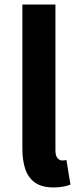

<svg xmlns="http://www.w3.org/2000/svg" viewBox="-20 -818 355 852"><path d="M217.5 13.8Q166.2 13.8 135.9 -7.4Q105.5 -28.5 92.4 -67.1Q79.3 -105.8 79.3 -157.3V-797.9H226V-151.3Q226 -125.9 235.5 -115.9Q245 -105.8 255 -105.8Q259.6 -105.8 263.6 -106.3Q267.6 -106.8 274.8 -107.8L292.7 1.2Q280.3 6.1 261.8 9.9Q243.3 13.8 217.5 13.8Z"/></svg>

Font: Noto Sans JP
Style: Regular
Weight: 100
Designer: Ryoko NISHIZUKA 西塚涼子 (kana, bopomofo & ideographs); Paul D. Hunt (Latin, Greek & Cyrillic); Sandoll Communications 산돌커뮤니
Foundry: Adobe
Version: Version 2.004;hotconv 1.0.118;makeotfexe 2.5.65603